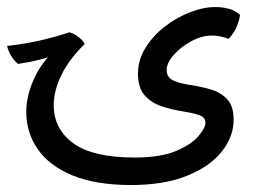

<svg xmlns="http://www.w3.org/2000/svg" viewBox="-35 -368 737 542"><path d="M335 154.3Q234.9 154.3 169.2 127Q103.5 99.6 71.3 52.7Q39.1 5.9 39.1 -52.2Q39.1 -103.5 67.4 -158.7Q95.7 -213.9 170.4 -269.5Q191.4 -265.1 204.1 -243.7Q160.6 -201.7 138.7 -157Q116.7 -112.3 116.7 -70.8Q116.7 -3.9 171.9 36.4Q227.1 76.7 346.2 76.7Q418.9 76.7 462.6 57.9Q506.3 39.1 525.6 15.9Q544.9 -7.3 544.9 -21.5Q544.9 -37.6 525.6 -43.7Q506.3 -49.8 478 -54.2Q449.7 -58.6 421.4 -67.9Q393.1 -77.1 373.8 -98.4Q354.5 -119.6 354.5 -160.2Q354.5 -198.7 375.5 -232.7Q396.5 -266.6 429.7 -292.5Q462.9 -318.4 501 -333.3Q539.1 -348.1 573.7 -348.1Q590.8 -348.1 609.1 -343.8Q627.4 -339.4 642.6 -326.2Q640.6 -310.1 632.6 -291.3Q624.5 -272.5 609.9 -258.3Q586.9 -267.6 562.5 -267.6Q534.7 -267.6 505.1 -251.7Q475.6 -235.8 455.6 -213.1Q435.5 -190.4 435.5 -170.4Q435.5 -148.9 454.6 -140.6Q473.6 -132.3 501.7 -128.2Q529.8 -124 557.9 -116.2Q585.9 -108.4 605.2 -89.1Q624.5 -69.8 624.5 -30.3Q624.5 18.1 590.8 60.3Q557.1 102.5 492.4 128.4Q427.7 154.3 335 154.3ZM15.6 -187.5Q-7.3 -207.5 -15.1 -238.3Q36.6 -244.1 80.1 -254.2Q123.5 -264.2 161.1 -276.9Q174.3 -273.4 187.5 -262.9Q200.7 -252.4 204.1 -243.7Q165 -228 134.8 -217.3Q104.5 -206.5 76.7 -199.5Q48.8 -192.4 15.6 -187.5Z"/></svg>

Font: Harmattan SemiBold
Style: Regular
Weight: 600
Designer: George W. Nuss III and SIL International
Foundry: SIL International
Version: Version 4.000